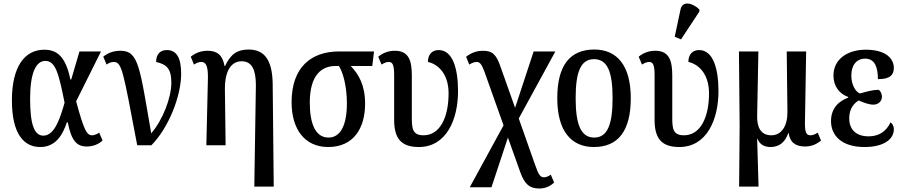

<svg xmlns="http://www.w3.org/2000/svg" viewBox="-20 -830 5160 1097"><path d="M210 10C295 10 337 -55 362 -131H367C388 -27 417 7 476 7C514 7 544 -7 566 -27L547 -72C533 -63 518 -57 506 -57C476 -57 460 -85 415 -251L557 -536H434L387 -376H382C355 -510 303 -546 233 -546C122 -546 48 -451 48 -257C48 -65 116 10 210 10ZM228 -55C176 -55 152 -118 152 -266C152 -410 184 -482 239 -482C298 -482 316 -408 349 -243C325 -161 294 -55 228 -55Z M764 0H845C945 -102 1015 -282 1015 -409C1015 -496 991 -544 933 -544C897 -544 872 -522 872 -476C927 -463 959 -443 959 -358C959 -271 910 -145 844 -68C778 -450 772 -540 668 -540C632 -540 597 -529 570 -506L589 -461C604 -472 616 -476 630 -476C678 -476 684 -419 764 0Z M1433 236H1544L1538 -351C1536 -487 1491 -547 1401 -547C1339 -547 1299 -524 1266 -453H1263C1252 -513 1223 -540 1166 -540C1128 -540 1096 -527 1070 -506L1088 -461C1105 -472 1118 -476 1130 -476C1157 -476 1169 -452 1168 -384L1159 0H1269L1265 -318C1263 -402 1289 -480 1361 -480C1421 -480 1442 -428 1442 -343Z M1855 10C2000 10 2066 -97 2066 -238C2066 -344 2029 -406 1984 -453H2107L2117 -536H1917C1758 -536 1646 -446 1646 -246C1646 -89 1723 10 1855 10ZM1857 -44C1783 -44 1750 -122 1750 -244C1750 -404 1820 -453 1897 -453H1916C1938 -421 1962 -341 1962 -239C1962 -116 1926 -44 1857 -44Z M2373 10C2531 10 2597 -148 2597 -309C2597 -437 2567 -544 2486 -544C2450 -544 2425 -520 2425 -476C2478 -465 2543 -413 2543 -297C2543 -158 2493 -57 2400 -57C2338 -57 2333 -94 2333 -157V-397C2333 -480 2318 -540 2236 -540C2198 -540 2167 -527 2141 -506L2160 -461C2177 -472 2190 -476 2202 -476C2224 -476 2232 -456 2232 -400V-145C2232 -40 2271 10 2373 10Z M2664 240H2788L2882 -44L2952 152C2977 222 3005 247 3062 247C3093 247 3122 236 3146 213L3127 168C3115 176 3101 183 3089 183C3068 183 3058 172 3037 111L2944 -153L3153 -536H3029L2923 -214L2840 -448C2816 -518 2794 -540 2739 -540C2711 -540 2679 -533 2643 -506L2661 -461C2674 -469 2689 -476 2703 -476C2720 -476 2731 -466 2747 -423L2857 -114Z M3373 10C3511 10 3584 -81 3584 -269C3584 -456 3505 -547 3376 -547C3236 -547 3164 -456 3164 -269C3164 -81 3244 10 3373 10ZM3375 -44C3298 -44 3269 -121 3269 -269C3269 -417 3297 -492 3374 -492C3452 -492 3480 -417 3480 -269C3480 -121 3452 -44 3375 -44Z M3871 -605 3976 -764V-776C3938 -813 3879 -829 3868 -775L3835 -620ZM3861 10C4019 10 4085 -148 4085 -309C4085 -437 4055 -544 3974 -544C3938 -544 3913 -520 3913 -476C3966 -465 4031 -413 4031 -297C4031 -158 3981 -57 3888 -57C3826 -57 3821 -94 3821 -157V-397C3821 -480 3806 -540 3724 -540C3686 -540 3655 -527 3629 -506L3648 -461C3665 -472 3678 -476 3690 -476C3712 -476 3720 -456 3720 -400V-145C3720 -40 3759 10 3861 10Z M4203 236H4314L4306 -37H4308C4321 -5 4346 10 4383 10C4434 10 4467 -20 4484 -70H4486C4493 -16 4526 7 4580 7C4616 7 4644 -5 4671 -27L4652 -72C4639 -63 4623 -57 4611 -57C4587 -57 4579 -73 4579 -125L4586 -536H4475L4479 -191C4480 -113 4447 -57 4387 -57C4325 -57 4305 -106 4306 -166L4313 -536H4202L4206 -112Z M4919 10C5032 10 5087 -36 5087 -91C5087 -111 5078 -124 5068 -131C5043 -77 4999 -51 4943 -51C4865 -51 4832 -96 4832 -154C4832 -213 4863 -242 4886 -256C4920 -241 4949 -232 4969 -232C4999 -232 5019 -252 5019 -277C5019 -297 5010 -311 5000 -317C4970 -317 4931 -307 4894 -296C4868 -304 4844 -347 4844 -398C4844 -458 4874 -495 4923 -495C4980 -495 4996 -443 4996 -378C5066 -377 5087 -403 5087 -442C5087 -494 5043 -546 4927 -546C4823 -546 4742 -493 4742 -398C4742 -339 4774 -295 4826 -276V-272C4774 -253 4728 -213 4728 -138C4728 -54 4791 10 4919 10Z"/></svg>

Font: Noto Serif Condensed Medium
Style: Regular
Weight: 500
Width: 3
Designer: Monotype Design Team
Foundry: Monotype Imaging Inc.
Version: Version 2.015